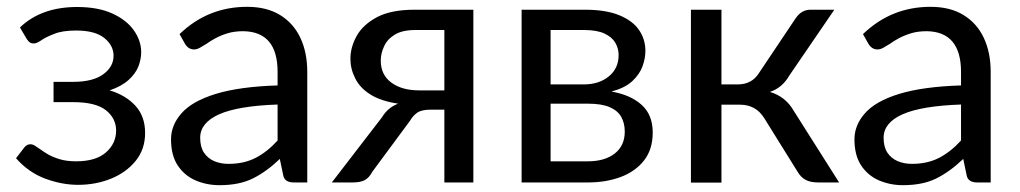

<svg xmlns="http://www.w3.org/2000/svg" viewBox="-20 -535 2990 563"><path d="M209 7Q161.5 7 112.5 -11.2Q63.5 -29.5 27 -71L52 -103.5Q59.5 -112 69 -112Q75.5 -112 82 -108Q88.5 -104 97 -98Q107 -90.5 121.2 -82.2Q135.5 -74 155.5 -68Q175.5 -62 203.5 -62Q261 -62 290.8 -88.2Q320.5 -114.5 320.5 -152Q320.5 -188 290.5 -211.8Q260.5 -235.5 194.5 -235.5H137V-295H194.5Q252.5 -295 282.8 -317.2Q313 -339.5 313 -371.5Q313 -401.5 286 -423.5Q258.5 -445.5 203.5 -445.5Q162.5 -445.5 138.5 -435.5Q114 -426 100.5 -416.5Q87.5 -407.5 79 -407.5Q72.5 -407.5 68 -410.2Q63.5 -413 58.5 -420.5L38.5 -454.5Q101 -514.5 206 -514.5Q267.5 -514.5 309.2 -495.5Q351 -476.5 372.5 -446Q394 -415.5 394 -382Q394 -361.5 385.8 -340.2Q377.5 -319 357 -300.5Q336.5 -282 301.5 -270Q348.5 -256 377 -225Q405.5 -194 405.5 -145Q405.5 -97.5 378 -63.5Q350.5 -29.5 305.8 -11.2Q261 7 209 7Z M624 8Q586 8 553.5 -6Q521 -20 501.2 -49.8Q481.5 -79.5 481.5 -126.5Q481.5 -167.5 511.5 -202Q542.5 -238 612.2 -259.5Q682 -281 794 -284.5V-324Q794 -442 693.5 -443.5Q667.5 -443.5 647.8 -437.5Q628 -431.5 612.5 -423.2Q597 -415 585.5 -406.5Q574.5 -399.5 565.8 -394.8Q557 -390 549 -390Q532.5 -390 522.5 -406.5L506.5 -435Q589.5 -515 704.5 -515Q762 -515 801.2 -491Q840.5 -467 860.8 -424Q881 -381 881 -324V0H841.5Q814.5 0 810.5 -21L800.5 -69Q762 -32 722 -12Q682 8 624 8ZM650 -54.5Q695.5 -54.5 729.8 -72.2Q764 -90 794 -123V-228.5Q678 -224.5 622.5 -199.8Q567 -175 567 -131Q567 -104 578.2 -87.2Q589.5 -70.5 608.2 -62.5Q627 -54.5 650 -54.5Z M1368 0H1283V-213.5H1244Q1216.5 -213.5 1203.8 -204.8Q1191 -196 1182 -180.5L1071.5 -31Q1063 -14.5 1050.2 -7.2Q1037.5 0 1014.5 0H953L1100 -191Q1117.5 -220 1147.5 -231Q1097 -238.5 1066 -258Q1035 -277.5 1021.5 -305.5Q1007.5 -333 1007.5 -362.5Q1007.5 -396.5 1025.8 -429.5Q1044 -462.5 1086 -485Q1127.5 -506.5 1195.5 -506.5H1368ZM1283 -270V-447H1198Q1159.5 -447 1137.2 -433.2Q1115 -419.5 1106 -398.5Q1096.5 -378 1096.5 -357.5Q1096.5 -315.5 1127.5 -292.8Q1158.5 -270 1209 -270Z M1704.5 0H1509.5V-506.5H1695Q1757 -506.5 1796.2 -490.2Q1835.5 -474 1854 -446.8Q1872.5 -419.5 1872.5 -386Q1872.5 -364 1864 -340.5Q1855.5 -317 1833.5 -296.5Q1812 -277 1773 -266.5Q1828.5 -257 1861.2 -227.8Q1894 -198.5 1894 -146.5Q1894 -97 1868.5 -64.5Q1843 -32 1800 -16Q1757 0 1704.5 0ZM1704 -62Q1753.5 -62 1782.8 -85Q1812 -108 1812 -149Q1812 -173.5 1801.8 -192Q1791.5 -210.5 1767.8 -220.8Q1744 -231 1704.5 -231H1594.5V-62ZM1692 -287.5Q1736.5 -287.5 1765.2 -311Q1794 -334.5 1794 -373.5Q1794 -392.5 1784.5 -409.2Q1775 -426 1752.8 -436.5Q1730.5 -447 1692.5 -447H1594.5V-287.5Z M2095.5 0.5H2006V-506.5H2095.5V-287.5H2143.5Q2185 -287.5 2206 -321.5L2313.5 -482Q2330.5 -506.5 2356.5 -506.5H2426.5L2294.5 -313.5Q2273.5 -277 2237.5 -265.5Q2283.5 -252 2307.5 -210L2440.5 0H2379Q2356 0 2342 -7.8Q2328 -15.5 2319 -31L2221 -188.5Q2196.5 -228 2150 -228H2095.5Z M2628 8Q2590 8 2557.5 -6Q2525 -20 2505.2 -49.8Q2485.5 -79.5 2485.5 -126.5Q2485.5 -167.5 2515.5 -202Q2546.5 -238 2616.2 -259.5Q2686 -281 2798 -284.5V-324Q2798 -442 2697.5 -443.5Q2671.5 -443.5 2651.8 -437.5Q2632 -431.5 2616.5 -423.2Q2601 -415 2589.5 -406.5Q2578.5 -399.5 2569.8 -394.8Q2561 -390 2553 -390Q2536.5 -390 2526.5 -406.5L2510.5 -435Q2593.5 -515 2708.5 -515Q2766 -515 2805.2 -491Q2844.5 -467 2864.8 -424Q2885 -381 2885 -324V0H2845.5Q2818.5 0 2814.5 -21L2804.5 -69Q2766 -32 2726 -12Q2686 8 2628 8ZM2654 -54.5Q2699.5 -54.5 2733.8 -72.2Q2768 -90 2798 -123V-228.5Q2682 -224.5 2626.5 -199.8Q2571 -175 2571 -131Q2571 -104 2582.2 -87.2Q2593.5 -70.5 2612.2 -62.5Q2631 -54.5 2654 -54.5Z"/></svg>

Font: Verano Sans
Style: Regular
Weight: 400
Designer: Lukasz Dziedzic with Adam Twardoch and Botio Nikoltchev
Foundry: tyPoland Lukasz Dziedzic
Version: Version 3.001;December 28, 2019;FontCreator 12.0.0.2547 64-b